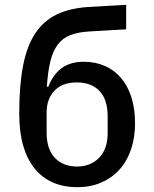

<svg xmlns="http://www.w3.org/2000/svg" viewBox="-20 -767 640 799"><path d="M60 -294Q60 -411 76 -493.5Q92 -576 127 -628.5Q162 -681 216.5 -707Q271 -733 348 -738L505 -747V-645L350 -636Q303 -633 271.5 -620.5Q240 -608 220 -581Q200 -554 189.5 -511.5Q179 -469 175 -406H181Q200 -456 236 -483Q272 -510 329 -510Q376 -510 415.5 -493Q455 -476 483 -443.5Q511 -411 526.5 -363Q542 -315 542 -254Q542 -194 525 -144.5Q508 -95 476.5 -60.5Q445 -26 400.5 -7Q356 12 301 12Q246 12 201.5 -7Q157 -26 125.5 -64Q94 -102 77 -159.5Q60 -217 60 -294ZM428 -213V-283Q428 -353 394 -388.5Q360 -424 300 -424Q239 -424 206.5 -389.5Q174 -355 174 -298V-215Q174 -146 208.5 -110Q243 -74 300 -74Q357 -74 392.5 -110.5Q428 -147 428 -213Z"/></svg>

Font: IBM Plaex Mono Medium
Style: Regular
Weight: 500
Designer: Mike Abbink, Paul van der Laan, Pieter van Rosmalen
Foundry: Bold Monday
Version: Version 2.003